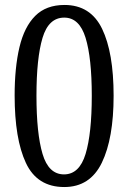

<svg xmlns="http://www.w3.org/2000/svg" viewBox="-20 -744 517 774"><path d="M239 10Q130 10 84.5 -87Q39 -184 39 -359Q39 -472 58.5 -554Q78 -636 122 -680Q166 -724 240 -724Q345 -724 391.5 -628Q438 -532 438 -358Q438 -186 390.5 -88Q343 10 239 10ZM238 -41Q300 -41 325 -123.5Q350 -206 350 -358Q350 -510 325 -591.5Q300 -673 239 -673Q176 -673 151.5 -591.5Q127 -510 127 -358Q127 -206 151.5 -123.5Q176 -41 238 -41Z"/></svg>

Font: Noto Serif Sinhala Condensed
Style: Regular
Weight: 400
Width: 3
Designer: Jelle Bosma - Monotype Design Team
Foundry: Monotype Imaging Inc.
Version: Version 2.007; ttfautohint (v1.8.4.7-5d5b)